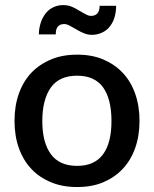

<svg xmlns="http://www.w3.org/2000/svg" viewBox="-20 -735 611 762"><path d="M388.7 -499.5Q434.1 -480.5 466.3 -446.8Q498.5 -413.1 516.1 -364.3Q533.7 -314.9 533.7 -255.4Q533.7 -195.3 516.1 -146.5Q498.5 -97.7 466.3 -64Q435.1 -30.8 388.7 -11.2Q344.2 7.3 286.1 7.3Q228 7.3 183.6 -11.2Q135.3 -31.2 105 -64Q72.8 -97.7 55.2 -146.5Q37.6 -195.3 37.6 -255.4Q37.6 -315.4 55.2 -364.3Q72.8 -413.1 105 -446.8Q136.7 -480 183.6 -499.5Q228 -518.1 286.1 -518.1Q344.2 -518.1 388.7 -499.5ZM286.1 -76.7Q355.5 -76.7 389.2 -123Q422.4 -168 422.4 -254.9Q422.4 -341.3 389.2 -388.2Q355.5 -434.6 286.1 -434.6Q215.8 -434.6 182.1 -388.2Q147.9 -339.8 147.9 -254.9Q147.9 -168.9 182.1 -123Q215.8 -76.7 286.1 -76.7ZM340.8 -671.9Q357.4 -671.9 366.2 -681.6Q375 -690.4 375.5 -711.9H440.9Q440.9 -687 434.1 -665Q427.7 -644 414.6 -628.4Q403.3 -613.8 383.8 -605Q364.7 -596.7 345.2 -596.7Q328.6 -596.7 312 -603.5Q297.4 -609.4 283.2 -618.2Q281.2 -619.1 257.3 -632.8Q245.1 -639.6 234.9 -639.6Q218.8 -639.6 210 -629.9Q201.2 -620.6 201.2 -598.6H134.3Q134.3 -622.6 142.1 -646Q147.5 -664.1 162.1 -683.1Q175.8 -699.2 192.4 -706.5Q210.4 -714.8 231 -714.8Q249 -714.8 264.6 -708.5Q276.9 -703.6 293.5 -693.4Q298.8 -689.9 308.3 -684.8Q317.9 -679.7 318.8 -679.2Q331.1 -671.9 340.8 -671.9Z"/></svg>

Font: Lato-SemiBold
Style: Regular
Weight: 500
Designer: Lukasz Dziedzic with Adam Twardoch and Botio Nikoltchev
Foundry: tyPoland Lukasz Dziedzic
Version: ""